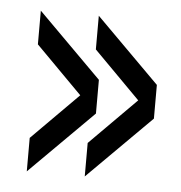

<svg xmlns="http://www.w3.org/2000/svg" viewBox="-38 -540 431 457"><g transform="rotate(5 178.0 -312.0)"><path d="M180.5 -119.5V-199.5L291.5 -311L180.5 -423V-503.5L332.5 -351.5V-271ZM42 -119.5V-199.5L153 -311L42 -423V-503.5L194 -351.5V-271Z"/></g></svg>

Font: Big Shoulders Stencil Text Thin
Style: Regular
Weight: 400
Version: Version 2.001